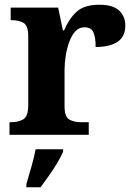

<svg xmlns="http://www.w3.org/2000/svg" viewBox="-20 -568 563 809"><path d="M20 0V-53H24Q58 -53 78.5 -65.5Q99 -78 99 -125V-415Q99 -459 80 -471Q61 -483 28 -483H25V-536H225L245 -440H250Q273 -493 305 -520.5Q337 -548 399 -548Q456 -548 482 -523.5Q508 -499 508 -460Q508 -414 475.5 -392Q443 -370 383 -370Q383 -411 373.5 -432Q364 -453 336 -453Q313 -453 297.5 -436Q282 -419 272 -392Q262 -365 257 -333.5Q252 -302 252 -273V-120Q252 -76 272 -64.5Q292 -53 322 -53H354V0ZM91 208Q100 178 112 136Q124 94 130 61H246V71Q237 92 221 119Q205 146 186 172.5Q167 199 151 221H91Z"/></svg>

Font: Noto Serif Ethiopic
Style: Bold
Weight: 700
Designer: Monotype Design Team
Foundry: Monotype Imaging Inc.
Version: Version 2.102; ttfautohint (v1.8.4.7-5d5b)